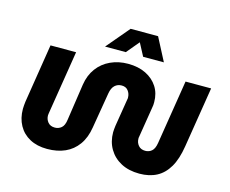

<svg xmlns="http://www.w3.org/2000/svg" viewBox="-100 -840 1190 993"><g transform="rotate(15 495.0 -344.0)"><path d="M226 12Q172 12 133 -9Q94 -30 73 -68Q52 -106 52 -156Q52 -166 53 -175.5Q54 -185 55 -195L105 -510H242L187 -167Q186 -163 186 -157Q186 -136 199 -120.5Q212 -105 236 -105Q256 -105 271 -117.5Q286 -130 290 -161L319 -357Q327 -409 354.5 -446Q382 -483 424.5 -502.5Q467 -522 518 -522Q573 -522 613.5 -502Q654 -482 676.5 -447Q699 -412 699 -365Q699 -358 698.5 -349.5Q698 -341 696 -333L670 -172Q669 -169 669 -166.5Q669 -164 669 -162Q669 -141 682 -125.5Q695 -110 719 -110Q739 -110 753.5 -122.5Q768 -135 773 -166L828 -510H965L913 -186Q902 -116 876.5 -72.5Q851 -29 812 -8.5Q773 12 720 12Q663 12 621.5 -10Q580 -32 557 -71Q534 -110 534 -160Q534 -168 535 -177Q536 -186 537 -195L561 -343Q562 -345 562 -348Q562 -351 562 -353Q562 -373 550 -389Q538 -405 515 -405Q493 -405 478 -391Q463 -377 458 -347L426 -156Q417 -100 390 -62.5Q363 -25 321.5 -6.5Q280 12 226 12ZM379 -577 483 -700H630L694 -577H583L547 -645L490 -577Z"/></g></svg>

Font: MuseoModerno Thin SemiBold
Style: Italic
Weight: 600
Italic angle: -9°
Version: Version 1.003